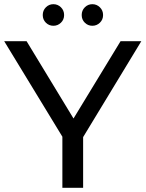

<svg xmlns="http://www.w3.org/2000/svg" viewBox="-24 -897 695 917"><path d="M-3.9 -700.2H103L327.1 -331.1L551.8 -700.2H650.9L373 -242.2V0H273.9V-244.1ZM180.2 -825.2Q180.2 -847.2 195.1 -862.1Q210 -877 231 -877Q252 -877 267.1 -862.1Q282.2 -847.2 282.2 -825.2Q282.2 -803.2 267.1 -788.6Q252 -773.9 231 -773.9Q210 -773.9 195.1 -788.6Q180.2 -803.2 180.2 -825.2ZM366.2 -825.2Q366.2 -847.2 381.1 -862.1Q396 -877 417 -877Q438 -877 453.1 -862.1Q468.3 -847.2 468.3 -825.2Q468.3 -803.2 453.1 -788.6Q438 -773.9 417 -773.9Q396 -773.9 381.1 -788.6Q366.2 -803.2 366.2 -825.2Z"/></svg>

Font: Montserrat Medium
Style: Regular
Weight: 500
Designer: Julieta Ulanovsky
Foundry: Julieta Ulanovsky
Version: Version 7.200